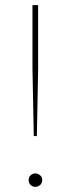

<svg xmlns="http://www.w3.org/2000/svg" viewBox="-20 -720 274 745"><path d="M111 -192H123L128 -454V-700H106V-454ZM117 5Q123 5 127.5 3Q132 1 136 -2.5Q140 -6 142 -11Q144 -16 144 -21V-22Q144 -27 142 -31.5Q140 -36 136 -39.5Q132 -43 127.5 -45Q123 -47 117 -47Q111 -47 106.5 -45Q102 -43 98.5 -39.5Q95 -36 93 -31.5Q91 -27 91 -22V-21Q91 -16 93 -11Q95 -6 98.5 -2.5Q102 1 106.5 3Q111 5 117 5Z"/></svg>

Font: Fixel Variable
Style: Regular
Weight: 100
Width: 3
Designer: AlfaBravo + MacPaw
Foundry: Kyrylo Tkachov, Marchela Mozhyna, Serhii Makarenko, Maria Weinstein, Zakhar Kryvoshyya
Version: Version 1.211